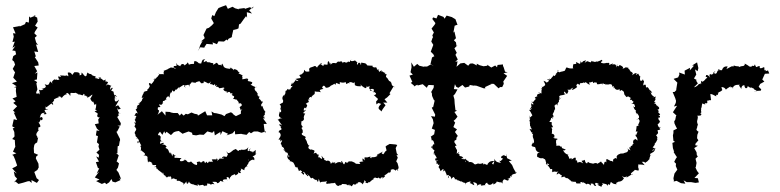

<svg xmlns="http://www.w3.org/2000/svg" viewBox="-20 -699 3001 739"><path d="M437 -254C434 -263 435 -265 446 -261C436 -260 432 -279 430 -286C435 -275 435 -277 445 -281C432 -292 441 -298 424 -289C435 -308 437 -311 438 -316C427 -304 419 -305 422 -325C433 -315 424 -315 426 -320C415 -339 423 -336 431 -326C418 -330 419 -334 417 -346C409 -352 404 -344 414 -360C416 -358 410 -367 406 -354C403 -355 403 -370 411 -368C407 -367 393 -380 388 -369C386 -372 394 -375 396 -383C381 -390 385 -379 387 -393C373 -385 381 -392 366 -398C366 -398 375 -403 358 -400C368 -397 360 -391 350 -400C347 -401 342 -407 353 -396C341 -400 349 -399 348 -405C326 -409 330 -419 333 -411C334 -418 327 -409 317 -420C309 -405 319 -411 308 -405C296 -416 305 -410 294 -420C293 -411 296 -411 286 -409C289 -419 282 -422 266 -421C264 -416 266 -423 261 -414C256 -405 258 -421 244 -420C236 -421 246 -410 242 -405C236 -414 223 -403 237 -406C217 -410 225 -407 211 -409C220 -398 207 -405 203 -406C213 -407 197 -405 209 -393C191 -388 200 -396 195 -394C196 -389 186 -393 192 -396C184 -388 176 -387 183 -375C177 -386 166 -388 174 -386C168 -380 171 -366 152 -375C160 -363 146 -361 157 -370C158 -368 157 -357 137 -358C153 -358 148 -347 148 -356C131 -346 136 -357 130 -352C136 -342 129 -335 135 -329C131 -338 131 -342 121 -338L119 -343L124 -355L120 -378L123 -383L111 -391L122 -393L124 -420L114 -415L123 -425L112 -445L129 -447L127 -459L114 -479L118 -482L112 -501L127 -499L120 -523L118 -528L126 -526L119 -536L114 -554L122 -561L112 -571L115 -578L125 -593L115 -600L125 -616L123 -631L111 -638L110 -639L119 -640L97 -631L92 -636L91 -612L80 -615L76 -606L56 -597L54 -600L52 -598L30 -594L40 -570L30 -571L33 -558L28 -537L37 -539L28 -515L39 -522L27 -505L39 -503L42 -490L31 -483L27 -468L34 -462L38 -450L29 -434L36 -423L38 -421L31 -400L45 -385L26 -379L44 -367L34 -363L42 -362L41 -349L44 -326L28 -320L40 -309L31 -303L46 -290L30 -274L39 -265L33 -266C37 -256 42 -247 46 -237L33 -240L27 -213L37 -207L29 -205L35 -191L36 -174L27 -164L37 -160L38 -142L39 -134L36 -129L30 -115L43 -109L27 -103L32 -99L38 -85L46 -62L41 -58L27 -51L45 -31L33 -39L37 -21L46 -11L34 3L40 0L51 9L70 4L86 -1L93 -2L102 5L101 -6L122 5L130 -6L121 -13L112 -37L124 -45L128 -53L129 -54L128 -69L118 -89L119 -96L127 -103L111 -110L110 -129L112 -141L115 -146L123 -151L127 -171C111 -156 128 -165 123 -169C128 -173 113 -183 124 -174C113 -181 126 -194 131 -200C122 -195 131 -207 127 -210C127 -210 131 -206 136 -213C133 -220 133 -225 121 -233C134 -225 127 -222 138 -241C136 -233 145 -237 143 -240C146 -240 143 -255 133 -245C137 -263 141 -265 155 -265C137 -258 159 -258 159 -261C146 -280 151 -275 166 -276C149 -282 158 -272 155 -289C166 -283 160 -285 160 -287C179 -301 176 -302 182 -298C178 -298 187 -291 184 -301C182 -301 183 -306 178 -300C196 -319 186 -316 186 -316C197 -321 203 -325 205 -323C207 -326 201 -330 213 -327C216 -317 218 -332 217 -321C225 -333 235 -339 237 -333C231 -344 242 -345 250 -330C255 -346 251 -332 251 -332C249 -348 255 -338 272 -342C272 -342 282 -333 285 -341C275 -331 279 -340 297 -332C303 -333 300 -346 308 -330C298 -327 307 -337 319 -325C304 -333 317 -325 317 -323C331 -330 333 -336 336 -334C329 -321 332 -326 327 -318C333 -313 328 -320 330 -314C339 -299 340 -314 340 -305C346 -293 342 -292 350 -300C351 -292 349 -279 346 -278C358 -271 353 -276 344 -270C350 -265 358 -264 356 -259C352 -253 355 -245 364 -248L358 -239L360 -224L345 -221L353 -204L363 -195L352 -197L349 -178L357 -175L353 -151L361 -144L359 -135L363 -123L351 -112L361 -103L360 -92L350 -97L361 -77L349 -75L357 -52L362 -51L352 -31L362 -39L345 -16L363 -8L350 -2L372 9L384 4L389 10L400 3L409 -10L413 0L424 3L444 -6L439 -13L446 -10L436 -35L428 -45L434 -54L438 -70L428 -79L430 -80L437 -101L427 -110L432 -109V-117L433 -136L438 -138L441 -158L442 -154V-164L428 -192L431 -193L441 -212L432 -215L444 -216L445 -225L428 -254L429 -247Z M768 -552 752 -538 760 -542 750 -524 747 -513 741 -502 751 -517 772 -515H765L775 -530L800 -528L798 -536L815 -529L821 -540L842 -539L852 -547L855 -543L860 -550L874 -557L872 -558L878 -584H880L892 -587L898 -590L900 -605L906 -608C913 -618 920 -628 927 -637L931 -631L930 -652L950 -647L939 -659L956 -674L953 -667L941 -671L923 -665L921 -668L898 -665L900 -663L885 -667L875 -673L857 -665L850 -679C840 -676 831 -672 821 -668L811 -652L805 -637L797 -641L793 -628L803 -610L796 -602L784 -592L775 -589L763 -564C765 -560 767 -556 768 -552ZM1000 -187 997 -205 995 -222H1007C1004 -228 1007 -223 992 -244C1007 -242 992 -241 1001 -253C996 -249 1001 -251 996 -246C990 -255 1004 -259 999 -256C999 -272 1000 -264 1002 -268C999 -271 990 -283 991 -293C994 -289 982 -287 986 -295C981 -296 997 -307 991 -311C990 -297 987 -315 973 -322C976 -321 972 -310 979 -327C976 -330 971 -326 974 -331C965 -340 978 -329 969 -333C978 -338 965 -343 969 -345C963 -347 953 -361 967 -365C969 -358 942 -375 939 -376C937 -372 951 -371 951 -382C940 -389 928 -383 936 -394C923 -387 928 -396 935 -389C935 -403 926 -394 912 -394C917 -408 906 -399 917 -412C911 -405 918 -409 897 -417C906 -418 899 -422 899 -424C898 -415 897 -428 891 -430C882 -434 879 -435 877 -423C882 -434 871 -436 863 -440C861 -442 870 -434 872 -443C870 -436 866 -437 864 -434C848 -436 839 -438 838 -453C832 -456 841 -446 829 -451C837 -443 833 -444 829 -449C813 -448 826 -454 810 -458C815 -456 804 -452 800 -449C805 -460 793 -454 788 -459C788 -459 782 -459 775 -460C779 -468 769 -462 764 -459C767 -464 759 -462 770 -471C759 -469 760 -472 754 -454C746 -457 747 -455 747 -454C740 -462 727 -469 726 -458C728 -468 727 -466 727 -455C726 -450 721 -456 707 -450C702 -465 700 -455 700 -455C700 -455 696 -451 690 -447C690 -453 677 -457 674 -444C666 -449 663 -446 659 -456C656 -451 668 -444 649 -445C651 -444 643 -438 657 -437C650 -431 651 -441 646 -438C628 -443 634 -429 639 -439C622 -434 616 -424 622 -431C618 -432 627 -431 607 -426C620 -429 602 -424 614 -408C612 -420 595 -408 589 -417C600 -414 584 -405 588 -405C588 -405 578 -399 580 -393C579 -401 570 -396 575 -387C573 -396 564 -390 576 -394C569 -381 567 -380 561 -374C563 -379 548 -384 555 -371C561 -360 560 -362 559 -373C554 -360 550 -355 547 -355C546 -360 549 -350 546 -349C529 -347 525 -334 536 -347C533 -339 523 -327 529 -326C530 -335 518 -317 533 -324C526 -315 529 -324 526 -312C519 -302 512 -301 512 -300C512 -307 524 -298 510 -294C507 -291 511 -292 505 -285C509 -287 512 -285 502 -277C503 -277 512 -261 509 -262C500 -271 503 -253 495 -256C511 -251 503 -248 503 -249C501 -239 499 -234 496 -243C505 -225 506 -227 496 -227C495 -223 507 -227 497 -212C510 -204 500 -215 498 -215C504 -197 507 -208 502 -195C495 -189 500 -180 505 -177C506 -184 504 -186 501 -176C512 -164 517 -162 503 -166C508 -168 521 -162 511 -147C504 -160 515 -153 516 -153C525 -136 527 -136 519 -141C530 -140 513 -131 523 -133C523 -117 519 -114 524 -121C529 -114 538 -115 523 -120C536 -111 545 -105 532 -101C543 -101 547 -98 552 -89C554 -91 551 -92 550 -97C545 -95 549 -82 550 -71C548 -84 568 -73 568 -68C569 -76 556 -70 566 -71C564 -66 567 -62 581 -64C581 -54 571 -53 577 -59C587 -54 579 -44 585 -50C590 -41 602 -38 606 -30C608 -34 605 -44 610 -27C615 -23 611 -25 621 -20C616 -20 613 -20 623 -16C631 -24 631 -15 635 -21C644 -14 638 -7 636 -7C650 -17 656 -9 650 -13C654 -5 664 -14 660 -3H667C671 -4 670 -2 687 6C685 10 686 5 686 12C696 1 694 5 697 -1C698 11 703 12 708 -2C706 1 712 11 728 11C727 16 727 12 723 12C740 14 747 19 741 14C738 3 750 20 750 14C765 13 754 9 769 18C765 11 773 20 778 13C774 4 778 9 786 8C789 11 791 13 797 9C804 9 811 15 797 1C815 -1 819 4 813 5C821 10 832 -5 826 -5C828 0 841 -2 844 4C830 -8 842 -9 854 -9C855 2 857 -1 852 -16C858 -21 865 -12 865 -4C864 -12 864 -18 870 -20C865 -21 879 -27 889 -31C877 -33 892 -19 887 -23C887 -27 905 -29 893 -40C904 -27 911 -34 904 -39C903 -40 913 -46 906 -49C908 -52 917 -44 921 -44C917 -52 934 -65 935 -57C928 -65 928 -56 937 -72C934 -78 946 -72 936 -84C941 -86 937 -79 938 -77C953 -88 956 -84 958 -82C959 -83 962 -92 952 -97C969 -104 958 -103 971 -110L964 -106V-122C961 -121 960 -115 953 -116C969 -123 952 -111 946 -107C963 -110 943 -117 957 -114C943 -116 932 -120 945 -128C935 -112 930 -114 936 -133C930 -123 921 -121 907 -123C907 -117 895 -126 900 -119C893 -114 894 -128 880 -125C888 -126 885 -123 879 -122C861 -107 859 -106 850 -118C858 -101 860 -110 852 -95C846 -95 839 -102 833 -89C847 -97 845 -85 826 -89C826 -96 833 -92 816 -80C816 -88 822 -81 812 -92C820 -81 804 -88 795 -85C804 -69 799 -75 794 -80C798 -77 797 -75 784 -77C778 -67 780 -72 774 -77C767 -65 770 -74 765 -79C752 -77 757 -68 749 -77C753 -77 736 -78 735 -72C736 -78 741 -73 738 -64C735 -65 729 -62 714 -79C717 -76 706 -71 699 -78C705 -78 706 -72 694 -84C689 -76 692 -86 694 -91C691 -80 682 -76 670 -80C680 -79 665 -80 679 -91C665 -90 659 -93 652 -91C651 -99 653 -105 659 -97C645 -104 647 -113 643 -97C638 -111 642 -107 631 -115C635 -110 641 -107 634 -109C628 -114 631 -124 620 -128C614 -133 613 -123 622 -136C623 -129 618 -147 602 -142C615 -147 614 -154 596 -145C598 -144 591 -162 608 -153C595 -160 597 -158 599 -174C595 -177 599 -168 594 -179C591 -177 582 -178 596 -192L605 -180L612 -194L616 -185L621 -192L638 -179L649 -190L657 -193L668 -195L683 -184L687 -186L706 -193L719 -188L721 -180L735 -178L749 -181L764 -180L779 -194L772 -195L797 -188L804 -195L807 -178L828 -191L829 -179L836 -194L858 -184L852 -178L875 -186L884 -196L885 -182L910 -184L902 -187L911 -183L929 -180L939 -191L946 -186L957 -193H972L986 -188L993 -190L1004 -194ZM589 -262C591 -271 598 -276 582 -277C598 -275 584 -269 588 -286C606 -287 593 -288 593 -296C593 -302 598 -291 604 -298C604 -298 614 -312 605 -301C607 -300 606 -313 609 -310C619 -312 621 -324 620 -313C615 -320 628 -338 635 -321C631 -331 635 -337 637 -343C643 -345 639 -336 643 -352C646 -346 654 -342 656 -360C645 -362 651 -357 656 -354C663 -353 660 -358 670 -364C673 -360 674 -357 669 -361C689 -373 688 -378 694 -361C682 -373 691 -368 705 -373C709 -365 710 -379 709 -366C703 -369 715 -377 720 -385C720 -385 721 -375 721 -382C728 -381 743 -378 732 -382C754 -388 743 -389 755 -378C757 -381 762 -374 763 -386C758 -373 766 -380 764 -386C782 -381 779 -371 793 -386C782 -368 794 -380 801 -371C805 -371 809 -382 808 -368C808 -368 821 -376 811 -365C829 -366 818 -357 822 -362C822 -355 841 -365 843 -361C842 -361 845 -351 839 -359C840 -354 840 -348 855 -346C850 -341 851 -344 854 -342C866 -351 867 -339 867 -339C880 -344 873 -330 872 -337C870 -327 890 -334 877 -318C893 -318 884 -310 898 -321C882 -312 901 -314 899 -299C901 -307 902 -293 902 -302C909 -302 912 -297 910 -292C903 -289 900 -281 902 -288C910 -269 902 -273 913 -280C902 -267 910 -265 907 -267V-261L888 -252L879 -258L876 -262L869 -267L850 -260L844 -252L833 -258L813 -263L804 -264L794 -270L797 -255H777L770 -271L742 -254L740 -259L729 -261L717 -266L703 -259L695 -261L687 -254L678 -262L672 -254L664 -264H648L638 -266L634 -268L617 -269V-254L603 -271L586 -257Z M1448 -270 1453 -279 1464 -294 1455 -304H1471L1460 -317L1470 -324L1483 -337L1479 -340L1494 -365L1501 -363C1481 -372 1492 -375 1483 -384C1492 -375 1483 -387 1478 -387C1469 -401 1469 -400 1475 -394C1461 -407 1466 -402 1468 -414C1455 -413 1461 -414 1464 -418C1449 -421 1457 -428 1446 -421C1452 -425 1452 -434 1437 -420C1444 -425 1430 -430 1441 -432C1435 -433 1430 -426 1430 -438C1417 -445 1426 -432 1420 -441C1416 -436 1409 -451 1415 -446C1402 -446 1402 -447 1394 -447C1387 -458 1382 -457 1386 -446C1391 -458 1384 -455 1370 -458C1371 -447 1367 -448 1367 -455C1359 -463 1358 -451 1354 -449C1354 -468 1353 -455 1357 -458C1344 -467 1347 -466 1348 -467C1327 -458 1325 -470 1337 -470C1331 -468 1329 -471 1326 -460C1314 -466 1322 -455 1308 -459C1301 -465 1298 -452 1301 -453C1295 -471 1286 -458 1293 -464C1287 -458 1275 -466 1282 -454C1285 -466 1282 -464 1275 -457C1274 -452 1261 -463 1253 -450C1250 -460 1252 -459 1249 -453C1247 -467 1241 -466 1241 -454C1243 -446 1231 -453 1226 -450C1223 -443 1229 -443 1213 -452C1220 -455 1219 -442 1217 -457C1199 -441 1197 -439 1209 -439C1188 -440 1204 -443 1191 -445C1181 -441 1191 -444 1175 -439C1179 -441 1178 -424 1181 -440C1162 -439 1174 -424 1170 -424C1155 -421 1152 -427 1153 -430C1147 -430 1155 -421 1141 -414C1147 -406 1153 -419 1132 -410C1133 -405 1144 -398 1131 -398C1133 -396 1137 -400 1117 -395C1134 -386 1131 -385 1116 -390C1113 -398 1118 -390 1114 -385C1102 -374 1110 -370 1104 -382C1103 -373 1093 -364 1106 -369C1104 -361 1102 -368 1096 -353C1086 -364 1097 -346 1087 -357C1082 -354 1091 -354 1079 -349C1078 -336 1080 -342 1072 -328C1080 -336 1069 -321 1074 -334C1066 -328 1064 -318 1072 -310C1067 -315 1073 -315 1067 -298C1070 -305 1074 -308 1056 -297C1064 -293 1061 -280 1057 -278C1065 -280 1071 -282 1060 -278C1065 -273 1061 -261 1057 -270C1053 -254 1049 -251 1067 -242C1054 -248 1053 -233 1047 -242C1053 -235 1050 -237 1066 -216C1049 -228 1054 -213 1064 -212C1053 -212 1066 -207 1063 -200C1049 -195 1058 -196 1051 -190C1050 -193 1065 -183 1054 -191C1065 -180 1060 -174 1052 -162C1059 -158 1059 -171 1059 -154C1068 -165 1067 -156 1063 -152C1057 -138 1063 -151 1065 -135C1071 -132 1079 -125 1068 -123C1075 -128 1080 -124 1070 -122C1085 -118 1070 -107 1080 -121C1073 -111 1085 -112 1085 -112C1094 -101 1084 -104 1086 -100C1098 -102 1096 -92 1085 -99C1088 -77 1102 -87 1094 -79C1111 -74 1103 -81 1095 -80C1114 -72 1107 -76 1116 -60C1118 -59 1109 -65 1119 -55C1123 -53 1125 -58 1127 -62C1117 -58 1136 -41 1128 -40C1143 -44 1128 -48 1143 -39C1137 -30 1137 -40 1148 -26C1157 -38 1142 -31 1148 -38C1157 -34 1160 -16 1162 -29C1173 -22 1160 -16 1162 -27C1175 -25 1173 -8 1182 -14C1184 -17 1184 -11 1195 -6C1196 -12 1204 2 1200 -6C1201 1 1205 6 1207 -11C1211 4 1215 6 1213 4C1216 -2 1225 3 1239 -2C1229 12 1242 9 1250 6C1244 6 1251 11 1246 8C1260 4 1270 8 1269 3C1271 10 1278 19 1285 16C1291 10 1288 15 1291 13C1288 21 1302 3 1297 9C1314 11 1309 7 1323 17C1313 14 1331 6 1324 18C1322 7 1336 19 1330 18C1339 19 1339 4 1342 11C1358 13 1347 3 1356 8C1355 1 1368 -2 1376 11C1370 14 1385 3 1382 -6C1393 5 1391 3 1382 2C1394 8 1401 7 1395 1C1404 7 1403 -2 1419 -10C1410 -13 1415 -7 1423 -16C1432 -12 1435 -14 1434 -13C1437 -17 1432 -18 1445 -10C1440 -13 1456 -23 1454 -11C1443 -28 1447 -14 1454 -14C1464 -20 1465 -25 1457 -22C1473 -31 1475 -37 1478 -35C1472 -36 1486 -30 1484 -44C1492 -43 1479 -46 1483 -45C1493 -50 1499 -47 1503 -41C1502 -46 1509 -49 1513 -43C1500 -42 1519 -46 1513 -60L1510 -71L1505 -78L1511 -92L1506 -103L1513 -101L1507 -109L1503 -129L1509 -141L1502 -143L1480 -145L1469 -139L1464 -135C1469 -119 1467 -124 1467 -118C1459 -116 1462 -111 1455 -105C1449 -109 1446 -108 1455 -116C1432 -105 1439 -106 1429 -99C1438 -96 1421 -93 1437 -109C1431 -92 1420 -94 1410 -94C1410 -94 1410 -84 1404 -95C1416 -100 1404 -96 1393 -93C1402 -88 1396 -95 1383 -93C1382 -77 1393 -76 1374 -91C1383 -89 1368 -85 1379 -78C1361 -74 1361 -79 1367 -68C1360 -67 1344 -71 1349 -67C1353 -69 1342 -76 1329 -79C1343 -65 1340 -79 1322 -78C1320 -72 1314 -71 1309 -76C1305 -63 1304 -63 1296 -79C1303 -82 1287 -79 1296 -71C1282 -82 1284 -68 1283 -76C1269 -68 1262 -65 1276 -82C1269 -69 1261 -75 1259 -72C1261 -87 1259 -69 1253 -69C1252 -85 1232 -83 1234 -73C1243 -86 1222 -79 1229 -88C1219 -94 1225 -92 1217 -100C1223 -84 1219 -85 1209 -94C1198 -89 1214 -107 1201 -105C1205 -96 1198 -109 1198 -109C1198 -112 1191 -111 1187 -107C1193 -122 1192 -119 1178 -124C1180 -124 1172 -123 1182 -120C1164 -127 1165 -131 1170 -139C1176 -141 1166 -134 1171 -138C1163 -140 1165 -150 1157 -155C1151 -157 1173 -136 1154 -167C1163 -173 1147 -176 1143 -180C1142 -184 1146 -171 1141 -184C1146 -194 1147 -180 1145 -189C1145 -196 1147 -198 1139 -207C1144 -199 1138 -215 1147 -208C1135 -223 1141 -222 1140 -230C1149 -239 1142 -229 1137 -230C1151 -235 1151 -240 1149 -247C1150 -255 1154 -261 1155 -262C1138 -263 1153 -267 1158 -277C1151 -274 1141 -268 1150 -271C1147 -280 1153 -290 1158 -281C1158 -290 1167 -290 1159 -298C1156 -302 1171 -307 1155 -299C1164 -307 1174 -302 1165 -315C1161 -314 1178 -322 1168 -313C1167 -321 1177 -333 1181 -320C1175 -326 1188 -341 1180 -328C1195 -343 1190 -330 1192 -350C1191 -348 1197 -344 1193 -348C1196 -344 1203 -348 1216 -344C1208 -350 1208 -354 1225 -357C1217 -361 1220 -365 1225 -369C1230 -371 1236 -358 1233 -362C1241 -359 1251 -366 1251 -367C1258 -374 1249 -365 1268 -377C1269 -370 1273 -372 1273 -381C1274 -375 1271 -368 1274 -380C1294 -372 1286 -373 1288 -383C1304 -378 1310 -383 1310 -384C1315 -371 1308 -376 1326 -381C1324 -375 1327 -374 1323 -382C1337 -387 1347 -371 1340 -379C1345 -386 1345 -382 1346 -371C1356 -366 1360 -367 1369 -367C1369 -378 1364 -379 1374 -366C1365 -376 1380 -361 1387 -360C1376 -358 1395 -357 1391 -370C1394 -359 1401 -368 1401 -368C1407 -362 1391 -362 1413 -349C1396 -349 1404 -360 1418 -356C1420 -341 1422 -341 1413 -348C1421 -347 1425 -340 1427 -341C1428 -331 1417 -333 1417 -335C1426 -326 1437 -316 1435 -319C1431 -306 1425 -316 1429 -297C1439 -305 1434 -303 1447 -299C1431 -284 1437 -278 1447 -273L1443 -275Z M1631 -372 1650 -371 1649 -361 1639 -344 1642 -342 1643 -330 1650 -314 1653 -312 1647 -286 1645 -287 1642 -284 1655 -258 1654 -250 1639 -252 1646 -240 1649 -225 1642 -204 1654 -199 1651 -182 1638 -173V-177L1642 -158C1646 -164 1653 -149 1651 -142C1645 -149 1647 -133 1639 -129C1640 -140 1651 -139 1643 -133C1645 -117 1658 -126 1649 -113C1649 -113 1658 -101 1646 -107C1651 -110 1657 -100 1662 -89C1655 -94 1653 -82 1657 -81C1668 -83 1670 -80 1660 -80C1657 -83 1664 -71 1658 -67C1670 -76 1661 -59 1672 -66C1672 -66 1668 -53 1667 -57C1677 -44 1671 -49 1676 -40C1684 -50 1692 -52 1684 -38C1687 -40 1690 -44 1693 -42C1693 -39 1699 -29 1700 -23C1709 -32 1710 -16 1704 -13C1704 -29 1718 -22 1717 -8C1717 -11 1723 -17 1726 -18C1730 -12 1731 -15 1731 -5C1728 -15 1750 -4 1739 -2C1753 -9 1750 -10 1744 -5C1766 4 1755 5 1756 -3C1764 10 1775 -2 1771 14C1774 4 1772 4 1791 -1C1789 3 1791 15 1788 4C1809 17 1808 18 1801 2C1816 4 1821 12 1813 19C1826 5 1838 11 1830 16C1847 14 1848 10 1847 19C1843 5 1860 2 1855 5C1858 12 1867 18 1879 4C1878 12 1876 14 1891 4C1887 3 1888 -2 1890 5C1889 -7 1903 8 1911 1C1905 6 1920 6 1915 8C1912 -3 1919 -8 1921 -9C1929 -7 1935 1 1939 -9C1930 -9 1927 -18 1928 -10C1946 -11 1943 -18 1944 -21C1956 -23 1956 -31 1944 -14C1948 -23 1948 -29 1968 -31C1966 -30 1961 -33 1969 -37L1968 -33L1965 -36L1957 -50L1951 -64L1940 -77L1939 -79L1950 -81L1932 -90L1927 -108L1930 -101C1933 -99 1916 -96 1923 -103C1908 -99 1904 -92 1914 -89C1919 -90 1916 -88 1909 -81C1907 -75 1895 -88 1908 -72C1898 -74 1888 -74 1883 -88C1883 -86 1884 -78 1879 -66C1872 -68 1872 -71 1883 -79C1863 -81 1860 -71 1856 -67C1860 -62 1850 -65 1845 -69C1841 -60 1837 -74 1841 -72C1820 -63 1824 -75 1813 -66C1825 -72 1815 -68 1815 -68C1805 -62 1799 -75 1804 -70C1788 -82 1781 -69 1784 -79C1790 -85 1783 -71 1771 -89C1768 -80 1778 -80 1771 -75C1775 -91 1768 -84 1754 -88C1766 -90 1759 -95 1765 -86C1759 -106 1745 -91 1749 -105C1747 -103 1739 -116 1739 -103C1749 -114 1752 -119 1738 -107C1738 -112 1741 -128 1737 -123C1738 -124 1729 -138 1732 -137C1741 -141 1738 -135 1728 -153C1734 -158 1724 -155 1734 -160C1739 -161 1738 -173 1733 -163L1742 -176L1731 -191L1739 -201L1725 -210L1732 -227L1726 -234L1733 -240L1741 -250L1729 -268L1739 -273L1733 -275L1730 -301L1729 -317L1725 -331L1731 -337L1741 -355L1727 -356L1731 -375L1736 -365L1744 -361L1760 -372L1770 -362L1786 -366L1788 -372L1805 -369L1804 -370L1814 -369L1842 -359H1848L1847 -364L1873 -376L1866 -377L1881 -376L1899 -359L1905 -364H1913L1918 -374L1919 -378L1917 -385L1932 -407L1918 -417L1934 -421L1924 -423L1917 -445L1916 -441V-451L1895 -449L1893 -440L1886 -447L1871 -439L1855 -450L1856 -446L1841 -444L1826 -448L1815 -454V-447L1804 -453L1798 -455L1789 -454L1782 -446L1767 -457L1752 -455L1737 -442L1739 -451L1741 -463L1732 -461L1742 -470L1733 -488L1738 -496L1729 -513L1742 -526L1737 -522L1735 -536L1727 -544L1735 -552L1729 -578L1725 -573L1730 -600L1738 -603H1741L1733 -625L1721 -632L1720 -633L1699 -639L1691 -627L1687 -634L1666 -642L1660 -628L1647 -632L1644 -626L1656 -610L1653 -604L1641 -589L1650 -574L1644 -563L1647 -555L1645 -554L1640 -539L1651 -521L1648 -527L1638 -500L1648 -490L1651 -483L1656 -485L1643 -478L1637 -453L1650 -444L1638 -451L1624 -443H1613L1611 -442L1594 -446L1586 -453L1573 -442L1563 -459L1564 -440L1560 -421L1569 -412L1556 -408L1567 -384L1561 -380L1574 -369L1573 -366L1586 -373L1588 -370L1607 -375L1623 -361C1625 -365 1626 -371 1631 -372Z M2271 -381C2274 -387 2282 -373 2276 -375C2295 -373 2294 -382 2298 -373C2301 -385 2306 -377 2299 -381C2309 -368 2311 -383 2310 -373C2327 -376 2314 -376 2319 -373C2326 -376 2338 -377 2336 -366C2330 -365 2350 -366 2346 -374C2338 -358 2341 -355 2343 -364C2350 -351 2357 -351 2370 -358C2356 -361 2368 -358 2365 -349C2378 -352 2365 -357 2380 -347C2385 -340 2378 -332 2393 -331C2383 -331 2381 -337 2392 -325C2398 -331 2397 -324 2399 -330C2398 -328 2395 -329 2408 -322C2398 -307 2413 -322 2414 -309C2420 -315 2420 -295 2406 -304C2422 -294 2421 -306 2425 -284C2427 -299 2426 -278 2417 -291C2424 -272 2423 -279 2428 -273C2430 -266 2421 -276 2431 -261C2423 -254 2432 -263 2432 -263C2444 -249 2441 -244 2431 -238C2428 -240 2444 -243 2435 -245C2444 -232 2444 -236 2436 -218C2446 -214 2433 -212 2443 -219C2443 -219 2434 -214 2429 -212C2432 -212 2427 -193 2427 -192C2440 -197 2430 -187 2430 -181C2421 -180 2426 -177 2431 -181C2418 -173 2433 -180 2434 -158C2415 -173 2429 -156 2423 -162C2418 -164 2414 -149 2419 -146C2413 -141 2415 -145 2414 -141C2418 -138 2398 -138 2412 -127C2402 -137 2399 -132 2407 -120C2389 -129 2391 -130 2398 -123C2397 -110 2387 -113 2377 -108C2375 -110 2381 -108 2381 -108H2369C2368 -107 2355 -105 2353 -95C2358 -84 2349 -91 2349 -91C2345 -87 2338 -90 2340 -76C2340 -75 2333 -85 2329 -75C2337 -78 2333 -78 2316 -87C2310 -86 2317 -68 2312 -76C2304 -80 2306 -64 2304 -63C2306 -67 2291 -75 2294 -78C2294 -78 2283 -70 2277 -68C2279 -66 2280 -76 2263 -69C2263 -69 2267 -68 2254 -71C2251 -76 2258 -65 2243 -76C2237 -68 2241 -67 2242 -69C2230 -73 2234 -77 2230 -84C2220 -76 2213 -87 2225 -70C2209 -80 2208 -73 2202 -73C2201 -82 2202 -83 2196 -81C2197 -95 2196 -96 2180 -85C2180 -88 2185 -92 2171 -88C2169 -99 2167 -97 2165 -103C2165 -110 2165 -102 2170 -105C2166 -100 2148 -112 2148 -122C2159 -117 2144 -118 2158 -123C2144 -130 2142 -126 2142 -135C2134 -135 2143 -126 2137 -136C2132 -141 2124 -137 2121 -138C2123 -147 2118 -148 2121 -159C2121 -159 2113 -155 2127 -164C2113 -170 2114 -160 2113 -175C2115 -164 2106 -171 2113 -172C2119 -179 2102 -193 2100 -176C2108 -184 2102 -199 2106 -202C2100 -208 2099 -206 2106 -201C2098 -213 2107 -209 2109 -209C2100 -225 2106 -222 2103 -217C2104 -234 2106 -227 2094 -230C2107 -243 2095 -250 2109 -242C2108 -246 2098 -255 2109 -247C2114 -253 2102 -269 2103 -256C2110 -259 2118 -281 2111 -276C2119 -276 2117 -279 2114 -294C2117 -283 2113 -294 2113 -291C2130 -304 2113 -304 2126 -293C2124 -307 2134 -303 2131 -313C2132 -312 2135 -323 2141 -323C2127 -311 2137 -321 2132 -329C2141 -335 2144 -330 2157 -337C2148 -341 2150 -340 2153 -347C2162 -334 2163 -335 2168 -349C2161 -357 2163 -352 2179 -354C2170 -355 2185 -361 2175 -356C2188 -361 2191 -368 2180 -353C2194 -354 2204 -368 2202 -364C2193 -372 2204 -376 2204 -377C2220 -365 2204 -374 2216 -380C2219 -377 2228 -381 2225 -384C2226 -374 2243 -387 2232 -386C2239 -377 2252 -370 2250 -375C2243 -386 2248 -378 2261 -385C2266 -371 2262 -387 2279 -381ZM2271 11C2270 5 2271 1 2287 10C2275 10 2279 13 2295 20C2297 7 2305 16 2297 6C2310 10 2314 7 2320 17C2318 4 2326 13 2327 13C2332 -5 2334 2 2328 6C2335 -5 2332 11 2354 10C2341 -7 2341 -9 2349 6C2365 1 2368 -11 2360 1C2363 -1 2374 2 2382 -14C2376 -18 2384 -8 2374 -22C2388 -10 2395 -23 2386 -26C2390 -18 2401 -13 2390 -17C2399 -17 2413 -30 2414 -30C2416 -22 2404 -30 2410 -33C2416 -39 2418 -38 2427 -49C2418 -43 2432 -45 2437 -42C2443 -54 2428 -58 2440 -44C2438 -46 2435 -52 2437 -67C2439 -64 2445 -68 2463 -63C2461 -61 2454 -74 2450 -76C2467 -78 2468 -68 2460 -73C2474 -75 2476 -86 2479 -85C2481 -98 2484 -102 2487 -103C2487 -101 2476 -100 2475 -101C2491 -98 2478 -112 2479 -104C2494 -116 2498 -110 2503 -130C2496 -118 2488 -116 2492 -122C2493 -123 2510 -127 2492 -131C2494 -135 2508 -149 2496 -143C2499 -143 2508 -154 2510 -163C2516 -167 2517 -164 2508 -164C2515 -170 2503 -181 2505 -177C2506 -182 2517 -183 2511 -195C2511 -197 2509 -199 2522 -199C2513 -208 2515 -193 2525 -213C2519 -200 2512 -214 2511 -221C2512 -220 2513 -221 2523 -233C2516 -226 2526 -231 2509 -245C2512 -240 2519 -239 2512 -246C2526 -243 2521 -261 2509 -250C2525 -261 2523 -256 2513 -267C2516 -266 2517 -280 2504 -276C2522 -276 2520 -287 2508 -292C2508 -292 2500 -289 2516 -294C2499 -289 2513 -299 2496 -302C2513 -306 2502 -301 2498 -308C2509 -322 2497 -314 2505 -328C2490 -319 2486 -326 2502 -324C2484 -334 2487 -339 2484 -345C2493 -337 2493 -344 2476 -357C2475 -343 2484 -354 2481 -347C2477 -365 2468 -367 2467 -360C2464 -374 2469 -365 2463 -374L2456 -370C2455 -384 2465 -384 2452 -393C2459 -395 2456 -392 2447 -387C2439 -392 2447 -407 2443 -407C2445 -400 2438 -412 2436 -416C2422 -405 2429 -417 2432 -418C2422 -417 2425 -418 2412 -409C2423 -422 2406 -420 2399 -432C2412 -416 2404 -435 2393 -438C2393 -438 2392 -427 2399 -438C2380 -443 2391 -436 2375 -435C2377 -436 2385 -440 2365 -449C2361 -445 2363 -440 2353 -448C2362 -456 2354 -451 2352 -439C2352 -454 2345 -451 2340 -452C2349 -453 2328 -445 2342 -458C2337 -452 2324 -450 2323 -448C2328 -454 2324 -460 2320 -456C2315 -460 2307 -451 2293 -458C2293 -467 2301 -457 2297 -469C2282 -463 2282 -459 2281 -469C2285 -455 2269 -464 2277 -464C2269 -457 2267 -463 2259 -463C2254 -467 2261 -469 2254 -459C2238 -462 2246 -468 2230 -457C2236 -469 2241 -469 2224 -463C2217 -451 2215 -465 2215 -465C2213 -448 2213 -453 2200 -459C2194 -462 2198 -450 2201 -453C2189 -454 2186 -449 2186 -453C2190 -456 2181 -440 2187 -436C2174 -435 2173 -435 2160 -440C2162 -431 2160 -437 2165 -431C2164 -441 2160 -443 2155 -429C2155 -424 2137 -424 2135 -421C2134 -420 2125 -422 2127 -430C2134 -431 2119 -411 2119 -416C2122 -406 2123 -415 2115 -410C2121 -413 2114 -400 2111 -411C2115 -410 2101 -400 2100 -394C2089 -402 2101 -388 2092 -393C2089 -394 2079 -398 2094 -388C2077 -376 2091 -382 2072 -388C2083 -367 2079 -373 2066 -362C2068 -370 2060 -362 2070 -365C2061 -357 2057 -352 2068 -360C2063 -355 2064 -346 2064 -339C2046 -348 2047 -345 2060 -340C2052 -338 2042 -334 2049 -329C2036 -324 2037 -322 2042 -319C2049 -316 2045 -324 2035 -310C2028 -301 2027 -301 2027 -310C2038 -294 2032 -294 2025 -302C2023 -285 2031 -295 2018 -277C2037 -290 2021 -278 2029 -285C2023 -277 2022 -274 2016 -276C2022 -271 2024 -263 2029 -255C2017 -243 2016 -243 2020 -256C2020 -253 2016 -236 2022 -243C2011 -228 2026 -232 2019 -227C2022 -218 2017 -213 2025 -210C2018 -208 2025 -211 2029 -196C2027 -205 2031 -198 2018 -203C2030 -184 2019 -194 2033 -186C2023 -189 2028 -182 2032 -182C2027 -173 2037 -160 2028 -176C2034 -167 2038 -153 2034 -147C2026 -160 2038 -157 2026 -141C2027 -134 2028 -136 2042 -132C2030 -144 2037 -138 2046 -121C2048 -135 2042 -127 2041 -127C2046 -111 2054 -114 2059 -113C2044 -112 2047 -97 2048 -95C2059 -92 2052 -89 2071 -90C2065 -100 2060 -89 2071 -90C2074 -84 2078 -92 2081 -76C2085 -71 2075 -67 2089 -65C2089 -65 2075 -75 2094 -67C2082 -56 2087 -61 2088 -60C2087 -65 2096 -54 2097 -50C2099 -44 2108 -55 2105 -41C2101 -34 2105 -44 2107 -36C2117 -44 2121 -31 2133 -43C2121 -34 2120 -22 2127 -30C2133 -35 2135 -25 2143 -24C2138 -13 2139 -16 2157 -21C2146 -20 2159 -12 2165 -13C2167 -13 2172 -2 2174 -17C2169 -2 2172 -8 2177 -4C2177 3 2193 -3 2184 3C2186 -4 2197 5 2195 -1C2201 10 2194 7 2215 7C2213 -4 2208 5 2222 1C2229 5 2221 6 2220 1C2223 0 2237 10 2240 12C2232 12 2244 2 2253 15C2257 10 2249 5 2259 8C2268 6 2261 17 2275 17Z M2927 -425C2928 -436 2924 -426 2922 -429C2922 -429 2923 -437 2921 -441C2911 -436 2902 -432 2904 -445C2901 -446 2894 -441 2888 -440C2897 -434 2887 -443 2886 -451C2878 -445 2888 -434 2884 -445C2882 -444 2871 -448 2875 -444C2864 -439 2853 -446 2868 -441C2848 -455 2843 -456 2847 -451C2842 -441 2839 -448 2825 -441C2821 -446 2829 -440 2821 -444C2804 -443 2805 -453 2801 -439C2807 -448 2799 -437 2800 -445C2791 -442 2788 -439 2776 -433C2783 -450 2782 -441 2781 -443C2764 -446 2760 -432 2760 -432C2758 -426 2761 -430 2742 -429C2745 -423 2739 -435 2751 -431C2733 -424 2745 -417 2732 -415C2721 -427 2719 -414 2734 -426C2723 -411 2711 -408 2724 -408C2714 -418 2706 -414 2714 -399C2704 -414 2695 -412 2698 -406C2690 -402 2704 -404 2702 -399C2692 -395 2697 -391 2683 -384C2680 -394 2677 -382 2679 -376C2676 -372 2669 -383 2679 -376C2670 -378 2661 -370 2669 -367C2662 -375 2667 -366 2651 -363L2666 -378L2659 -389L2662 -391L2651 -397L2660 -412L2655 -432L2665 -425L2668 -437L2663 -459L2644 -447L2651 -446L2635 -428L2636 -438L2615 -427L2616 -412L2594 -420L2595 -412L2590 -401L2574 -396L2573 -395L2587 -381L2583 -356V-352L2576 -345H2569L2579 -321L2582 -311L2581 -303L2574 -289L2586 -292L2570 -267L2584 -254L2582 -253L2579 -238L2575 -232L2576 -224L2582 -211L2586 -204L2572 -197V-187L2570 -178L2572 -157L2578 -153L2568 -149L2570 -129L2575 -114L2572 -115L2584 -96L2586 -95L2581 -88L2575 -76L2582 -69L2581 -60L2587 -46L2576 -31L2572 -13L2574 -2L2572 0L2584 -3L2601 6L2618 8L2611 -5L2623 2H2640L2657 5L2670 3L2666 -13L2653 -14L2670 -32L2663 -41L2656 -56L2658 -55L2661 -72L2657 -88L2666 -97L2662 -102L2661 -113L2652 -129L2666 -138L2656 -140L2657 -146L2668 -159L2663 -167L2664 -180L2669 -193C2670 -190 2658 -198 2661 -202C2666 -214 2664 -218 2659 -206C2666 -212 2666 -221 2666 -222C2661 -226 2664 -228 2664 -228C2660 -234 2670 -244 2664 -254C2679 -252 2672 -259 2681 -250C2671 -257 2684 -256 2678 -262C2668 -262 2685 -265 2678 -271C2681 -289 2675 -288 2677 -281C2683 -287 2679 -286 2683 -301C2694 -296 2698 -296 2692 -302C2706 -300 2702 -303 2702 -310C2698 -312 2707 -311 2713 -314C2719 -308 2716 -326 2717 -316C2716 -316 2716 -323 2714 -337C2718 -338 2726 -334 2737 -328C2735 -338 2741 -333 2742 -333C2748 -349 2748 -348 2741 -340C2742 -346 2755 -342 2764 -358C2757 -343 2760 -362 2756 -364C2767 -364 2771 -359 2774 -354C2777 -357 2776 -357 2794 -368C2784 -357 2794 -370 2805 -358C2793 -369 2805 -362 2799 -357C2804 -375 2817 -372 2830 -373C2818 -372 2831 -364 2833 -356C2834 -373 2845 -371 2845 -371C2847 -353 2858 -359 2858 -368C2872 -355 2874 -367 2868 -359C2875 -367 2875 -357 2879 -360C2888 -349 2876 -360 2892 -350C2889 -342 2892 -353 2882 -346L2890 -349L2908 -350L2910 -355L2900 -365L2906 -376L2922 -385L2914 -393L2924 -415L2941 -416L2936 -428Z"/></svg>

Font: Charger Distortion
Style: 1
Weight: 400
Designer: Jasper
Foundry: Cannot Into Space Fonts
Version: Version 0.98